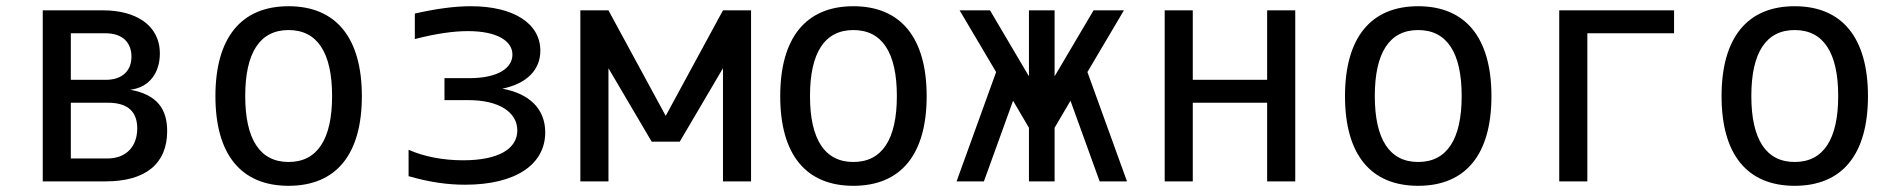

<svg xmlns="http://www.w3.org/2000/svg" viewBox="-20 -580 6061 614"><path d="M116.7 0H318.4C444.3 0 514.6 -55.7 514.6 -160.6C514.6 -230.5 483.4 -277.3 396.5 -293C460.9 -300.8 491.2 -351.1 491.2 -408.7C491.2 -502.4 410.2 -546.9 310.5 -546.9H116.7ZM206.5 -324.7V-473.6H317.4C373.5 -473.6 400.4 -442.4 400.4 -398.9C400.4 -355.5 373 -324.7 317.9 -324.7ZM206.5 -73.2V-251.5H325.2C393.6 -251.5 418.9 -218.3 418.9 -169.4C418.9 -113.3 385.3 -73.2 323.2 -73.2Z M902.8 14.2C1055.2 14.2 1137.2 -86.4 1137.2 -272.5C1137.2 -459 1054.7 -560.1 902.8 -560.1C751 -560.1 668.9 -459 668.9 -272.5C668.9 -85.9 751 14.2 902.8 14.2ZM902.8 -62C811.5 -62 764.2 -134.3 764.2 -272.9C764.2 -412.1 811.5 -483.9 902.8 -483.9C994.6 -483.9 1042 -412.1 1042 -272.9C1042 -134.3 994.6 -62 902.8 -62Z M1467.3 10.7C1629.4 10.7 1723.6 -54.2 1723.6 -156.7C1723.6 -233.9 1670.4 -281.2 1586.4 -296.4C1664.1 -312.5 1708 -356 1708 -418C1708 -504.9 1622.6 -560.1 1485.8 -560.1C1434.1 -560.1 1375 -552.2 1306.6 -536.6V-455.1C1374.5 -472.7 1430.7 -480.5 1476.6 -480.5C1568.4 -480.5 1618.7 -449.7 1618.7 -405.3C1618.7 -361.3 1570.3 -330.1 1481.9 -330.1H1401.4V-259.8H1478.5C1575.7 -259.8 1634.3 -221.2 1634.3 -163.1C1634.3 -104 1574.2 -67.4 1460.9 -67.4C1397 -67.4 1335.9 -79.1 1286.6 -101.1V-16.6C1353 2.4 1409.2 10.7 1467.3 10.7Z M1835.9 0H1925.8V-361.8L2064 -127H2153.8L2292 -361.8V0H2381.8V-546.9H2292L2108.9 -209.5L1925.8 -546.9H1835.9Z M2709 14.2C2861.3 14.2 2943.4 -86.4 2943.4 -272.5C2943.4 -459 2860.8 -560.1 2709 -560.1C2557.1 -560.1 2475.1 -459 2475.1 -272.5C2475.1 -85.9 2557.1 14.2 2709 14.2ZM2709 -62C2617.7 -62 2570.3 -134.3 2570.3 -272.9C2570.3 -412.1 2617.7 -483.9 2709 -483.9C2800.8 -483.9 2848.1 -412.1 2848.1 -272.9C2848.1 -134.3 2800.8 -62 2709 -62Z M3039.1 0H3126.5L3219.7 -257.8L3270.5 -171.4V0H3352.5V-171.4L3403.3 -257.8L3496.6 0H3584L3457.5 -349.6L3574.2 -546.9H3477.1L3352.5 -335.9V-546.9H3270.5V-335.9L3146 -546.9H3048.8L3165.5 -349.6Z M3704.6 0H3794.4V-251.5H4032.2V0H4122.1V-546.9H4032.2V-324.7H3794.4V-546.9H3704.6Z M4515.1 14.2C4667.5 14.2 4749.5 -86.4 4749.5 -272.5C4749.5 -459 4667 -560.1 4515.1 -560.1C4363.3 -560.1 4281.2 -459 4281.2 -272.5C4281.2 -85.9 4363.3 14.2 4515.1 14.2ZM4515.1 -62C4423.8 -62 4376.5 -134.3 4376.5 -272.9C4376.5 -412.1 4423.8 -483.9 4515.1 -483.9C4606.9 -483.9 4654.3 -412.1 4654.3 -272.9C4654.3 -134.3 4606.9 -62 4515.1 -62Z M4966.3 0H5056.2V-473.6H5333.5V-546.9H4966.3Z M5719.2 14.2C5871.6 14.2 5953.6 -86.4 5953.6 -272.5C5953.6 -459 5871.1 -560.1 5719.2 -560.1C5567.4 -560.1 5485.4 -459 5485.4 -272.5C5485.4 -85.9 5567.4 14.2 5719.2 14.2ZM5719.2 -62C5627.9 -62 5580.6 -134.3 5580.6 -272.9C5580.6 -412.1 5627.9 -483.9 5719.2 -483.9C5811 -483.9 5858.4 -412.1 5858.4 -272.9C5858.4 -134.3 5811 -62 5719.2 -62Z"/></svg>

Font: Hack
Style: Regular
Weight: 400
Monospace: yes
Designer: Christopher Simpkins
Foundry: Christopher Simpkins
Version: Version 2.010